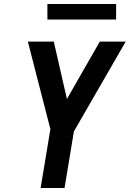

<svg xmlns="http://www.w3.org/2000/svg" viewBox="-20 -944 651 964"><path d="M184 0 233 -296 178 -509 120 -735H250L316 -447L481 -735H611L351 -284L304 0ZM218 -846V-924H563V-846Z"/></svg>

Font: Iosevka SS04 Extended
Style: Bold Italic
Weight: 700
Width: 7
Italic angle: -9°
Monospace: yes
Designer: Belleve Invis
Foundry: Belleve Invis
Version: Version 19.0.0; ttfautohint (v1.8.4)